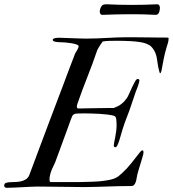

<svg xmlns="http://www.w3.org/2000/svg" viewBox="-68 -873 807 896"><path d="M-48.3 -7.8Q-48.3 -16.1 -41.3 -19Q-34.2 -22 -22.7 -22.7Q-11.2 -23.4 2.4 -23.7Q16.1 -23.9 29.1 -26.6Q42 -29.3 53 -36.4Q64 -43.5 69.3 -57.6Q95.2 -127 116.9 -184.8Q138.7 -242.7 157.2 -292.2Q175.8 -341.8 192.1 -384.5Q208.5 -427.2 223.4 -467Q238.3 -506.8 252.7 -545.2Q267.1 -583.5 282.7 -623.5Q284.2 -626.5 286.9 -630.6Q289.6 -634.8 292.2 -639.4Q294.9 -644 296.9 -648.7Q298.8 -653.3 298.8 -657.2Q298.8 -662.1 288.1 -665.8Q277.3 -669.4 263.4 -671.6Q249.5 -673.8 236.6 -674.8Q223.6 -675.8 218.8 -675.8Q215.8 -675.8 209 -676Q202.1 -676.3 195.3 -677.2Q188.5 -678.2 183.3 -680.4Q178.2 -682.6 178.2 -686.5Q178.2 -690.4 181.6 -692.4Q185.1 -694.3 189.9 -695.3Q194.8 -696.3 199.2 -696.5Q203.6 -696.8 206.1 -696.8Q209 -696.8 218 -696.5Q227.1 -696.3 239.5 -695.8Q252 -695.3 266.4 -694.8Q280.8 -694.3 294.2 -693.8Q307.6 -693.4 318.6 -693.1Q329.6 -692.9 335.9 -692.9Q358.9 -692.9 382.8 -693.8Q406.7 -694.8 430.4 -696Q454.1 -697.3 477.1 -698.2Q500 -699.2 521 -699.2Q542.5 -699.2 566.9 -699Q591.3 -698.7 615 -698.5Q638.7 -698.2 660.4 -698Q682.1 -697.8 698.2 -697.8Q708 -697.8 713.4 -697.5Q718.8 -697.3 718.8 -695.3Q718.8 -681.2 715.3 -671.4Q711.9 -661.6 708.5 -648.9Q700.7 -622.6 695.8 -597.2Q690.9 -571.8 686 -544.9Q685.1 -539.6 683.1 -535.4Q681.2 -531.2 679.2 -531.2Q677.2 -531.2 674.8 -541.7Q672.4 -552.2 669.9 -562.5Q667.5 -575.2 666.3 -586.2Q665 -597.2 662.8 -607.4Q660.6 -617.7 656.2 -627.9Q651.9 -638.2 643.6 -648.9Q636.7 -657.7 629.9 -661.9Q623 -666 613.3 -669.9Q599.1 -674.8 581.3 -677.2Q563.5 -679.7 544.2 -680.9Q524.9 -682.1 505.1 -682.4Q485.4 -682.6 467.8 -682.6Q453.6 -682.6 438 -682.1Q422.4 -681.6 411.1 -679.2Q408.2 -675.3 404.3 -669.7Q400.4 -664.1 396.7 -658.2Q393.1 -652.3 390.1 -647Q387.2 -641.6 385.7 -638.7Q364.3 -575.2 339.8 -513.9Q315.4 -452.6 293 -387.7Q290.5 -379.4 290.5 -374Q290.5 -372.1 292.2 -369.4Q293.9 -366.7 297.9 -366.7Q299.3 -366.7 308.6 -366.9Q317.9 -367.2 331.5 -367.4Q345.2 -367.7 362.5 -367.9Q379.9 -368.2 397.7 -368.4Q415.5 -368.7 432.4 -368.9Q449.2 -369.1 462.9 -369.1Q473.6 -373 482.2 -377.4Q490.7 -381.8 498 -387.5Q505.4 -393.1 511.7 -399.9Q518.1 -406.7 524.4 -415.5Q529.3 -423.3 535.9 -438.2Q542.5 -453.1 549.3 -467.8Q556.2 -482.4 562.5 -493.4Q568.8 -504.4 574.2 -504.4Q582.5 -504.4 582.5 -496.6Q582.5 -493.7 580.6 -486.8Q578.6 -480 576.2 -472.7Q573.7 -465.3 571 -458.5Q568.4 -451.7 566.9 -448.7Q565.4 -444.8 562.7 -436.8Q560.1 -428.7 556.9 -419.2Q553.7 -409.7 550.5 -400.4Q547.4 -391.1 545.4 -385.3Q535.6 -355.5 524.9 -328.6Q514.2 -301.8 504.4 -271Q501 -260.7 497.1 -246.1Q493.2 -231.4 488.8 -218Q484.4 -204.6 480 -195.3Q475.6 -186 471.2 -186Q462.9 -186 462.9 -194.3Q462.9 -198.2 464.8 -208.5Q466.8 -218.8 469.5 -231.9Q472.2 -245.1 474.1 -260Q476.1 -274.9 476.1 -288.1Q476.1 -304.7 474.4 -317.6Q472.7 -330.6 462.9 -333Q450.2 -336.4 432.1 -338.6Q414.1 -340.8 395 -341.8Q376 -342.8 358.2 -343.3Q340.3 -343.8 327.6 -343.8Q312 -343.8 300.5 -343.5Q289.1 -343.3 282.2 -342.3Q279.8 -341.3 275.6 -338.6Q271.5 -335.9 270 -333Q266.1 -324.7 262.5 -315.2Q258.8 -305.7 253.4 -289.6Q246.6 -271 239 -250.2Q231.4 -229.5 223.1 -207Q214.8 -184.6 206.5 -161.6Q198.2 -138.7 189.9 -116.7Q187.5 -110.4 183.1 -101.8Q178.7 -93.3 174.3 -82.8Q169.9 -72.3 166.5 -60.1Q163.1 -47.9 163.1 -34.7Q163.1 -23.4 168.9 -23.4H303.2Q307.6 -23.4 316.7 -23.7Q325.7 -23.9 336.9 -24.2Q348.1 -24.4 360.8 -24.9Q373.5 -25.4 385 -26.1Q396.5 -26.9 406 -27.8Q415.5 -28.8 420.4 -29.8Q438 -32.2 450 -35.2Q461.9 -38.1 470.7 -42.2Q479.5 -46.4 486.6 -52Q493.7 -57.6 501.5 -64.9Q523.9 -85 544.7 -111.3Q565.4 -137.7 585.4 -163.1Q592.3 -171.4 597.2 -171.4Q601.6 -171.4 601.6 -161.1Q601.6 -156.7 598.4 -145.3Q595.2 -133.8 590.8 -119.1Q586.4 -104.5 581.5 -88.9Q576.7 -73.2 573.2 -60.1Q571.3 -53.7 570.1 -44.2Q568.8 -34.7 566.2 -25.9Q563.5 -17.1 558.6 -11Q553.7 -4.9 544.9 -4.9Q516.1 -4.9 485.8 -4.2Q455.6 -3.4 426.8 -2.4Q397.9 -1.5 371.6 -0.7Q345.2 0 324.2 0Q318.4 0 302.7 -0.2Q287.1 -0.5 266.1 -0.7Q245.1 -1 221.2 -1.2Q197.3 -1.5 175.3 -1.7Q153.3 -2 135.3 -2.2Q117.2 -2.4 107.9 -2.4Q95.2 -2.4 76.7 -1.5Q58.1 -0.5 38.1 0.5Q18.1 1.5 -1.5 2.4Q-21 3.4 -35.6 3.4Q-41 3.4 -44.7 1.2Q-48.3 -1 -48.3 -7.8ZM409.7 -803.7Q403.3 -803.7 400.4 -808.6Q397.5 -813.5 397.5 -817.4Q397.5 -825.2 400.4 -834Q402.8 -840.8 408 -846.9Q413.1 -853 429.7 -853Q547.4 -847.2 665.5 -853Q672.4 -853 675.5 -847.4Q678.7 -841.8 678.2 -835Q676.8 -816.4 671.4 -810.1Q666 -803.7 659.2 -803.7Q596.7 -807.1 534.4 -806.6Q472.2 -806.2 409.7 -803.7Z"/></svg>

Font: IM FELL French Canon
Style: Italic
Weight: 400
Italic angle: -17°
Designer: Igino Marini
Foundry: Igino Marini
Version: 3.00